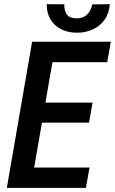

<svg xmlns="http://www.w3.org/2000/svg" viewBox="-20 -914 559 934"><path d="M415.5 -99.1 397.9 0H98.1L115.2 -99.1ZM252.4 -710.9 128.9 0H13.2L136.2 -710.9ZM430.2 -415 413.1 -317.4H153.3L169.9 -415ZM519 -710.9 501.5 -611.3H203.6L221.2 -710.9ZM428.7 -892.6 514.2 -893.6Q510.7 -848.6 488.3 -817.4Q465.8 -786.1 429.7 -770Q393.6 -753.9 350.1 -754.9Q287.1 -756.3 247.1 -793.2Q207 -830.1 207.5 -893.6L293 -893.1Q291.5 -863.3 304.9 -844.2Q318.4 -825.2 351.6 -824.7Q384.3 -824.2 403.6 -843.3Q422.9 -862.3 428.7 -892.6Z"/></svg>

Font: Roboto Condensed Medium
Style: Italic
Weight: 500
Italic angle: -12°
Designer: Christian Robertson
Foundry: Google
Version: Version 3.0; 2020